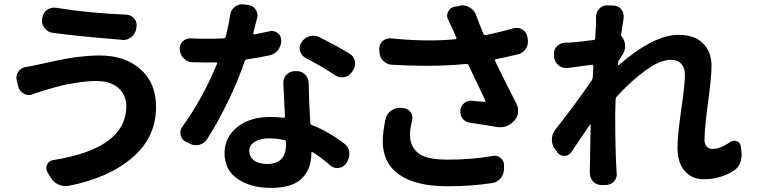

<svg xmlns="http://www.w3.org/2000/svg" viewBox="-20 -831 3588 909"><path d="M578.1 -329.1Q578.1 -379.9 541 -414.1Q502.9 -447.3 438.5 -447.3Q436.5 -447.3 435.5 -447.3Q413.1 -447.3 390.6 -445.3Q368.2 -443.4 344.7 -439.5Q321.3 -435.5 305.2 -433.1Q289.1 -430.7 265.1 -424.3Q241.2 -418 232.4 -415.5Q223.6 -413.1 201.2 -406.2Q178.7 -399.4 177.7 -399.4Q162.1 -394.5 135.7 -384.8Q126 -380.9 117.2 -380.9Q105.5 -380.9 92.8 -387.7Q72.3 -398.4 66.4 -420.9L59.6 -450.2Q57.6 -457 57.6 -463.9Q57.6 -477.5 66.4 -491.2Q79.1 -509.8 101.6 -513.7Q128.9 -517.6 152.3 -523.4Q159.2 -524.4 190.9 -531.7Q222.7 -539.1 237.8 -542Q252.9 -544.9 285.2 -551.3Q317.4 -557.6 340.3 -560.5Q363.3 -563.5 393.6 -565.9Q423.8 -568.4 451.2 -568.4Q571.3 -568.4 645 -503.4Q718.8 -438.5 718.8 -324.2Q718.8 -180.7 606.4 -84.5Q494.1 11.7 304.7 48.8Q296.9 49.8 289.1 49.8Q271.5 49.8 254.9 42Q231.4 31.2 218.8 7.8L204.1 -16.6Q199.2 -25.4 199.2 -35.2Q199.2 -43.9 203.1 -51.8Q211.9 -70.3 232.4 -73.2Q578.1 -127.9 578.1 -329.1ZM227.5 -675.8Q204.1 -679.7 190.4 -699.2Q178.7 -713.9 178.7 -731.4Q178.7 -736.3 179.7 -742.2L180.7 -748Q184.6 -771.5 204.1 -785.2Q219.7 -794.9 237.3 -794.9Q242.2 -794.9 247.1 -793.9Q403.3 -768.6 578.1 -761.7Q600.6 -760.7 615.2 -743.2Q627 -729.5 627 -711.9Q627 -708 626 -703.1L625 -695.3Q621.1 -670.9 601.6 -655.3Q585 -641.6 563.5 -641.6Q560.5 -641.6 557.6 -642.6Q358.4 -658.2 227.5 -675.8Z M1634.8 -577.1Q1655.3 -565.4 1660.2 -541Q1661.1 -535.2 1661.1 -529.3Q1661.1 -512.7 1651.4 -498L1645.5 -489.3Q1632.8 -469.7 1609.4 -465.8Q1603.5 -464.8 1598.6 -464.8Q1581.1 -464.8 1566.4 -474.6Q1502.9 -517.6 1426.8 -556.6Q1407.2 -567.4 1400.4 -588.9Q1398.4 -596.7 1398.4 -603.5Q1398.4 -617.2 1407.2 -629.9L1408.2 -631.8Q1421.9 -652.3 1445.3 -659.2Q1454.1 -662.1 1463.9 -662.1Q1477.5 -662.1 1491.2 -655.3Q1568.4 -617.2 1634.8 -577.1ZM1254.9 -682.6Q1260.7 -684.6 1266.6 -684.6Q1281.2 -684.6 1293.9 -674.8Q1311.5 -662.1 1311.5 -638.7Q1311.5 -614.3 1296.9 -594.7Q1282.2 -575.2 1257.8 -569.3Q1203.1 -557.6 1148.4 -549.8Q1141.6 -548.8 1138.7 -542Q1108.4 -452.1 1060.5 -353Q1012.7 -253.9 960.9 -172.9Q948.2 -152.3 923.8 -145.5Q915 -143.6 907.2 -143.6Q891.6 -143.6 877.9 -151.4L859.4 -160.2Q839.8 -169.9 835 -191.4Q834 -197.3 834 -203.1Q834 -218.8 843.8 -231.4Q938.5 -363.3 1007.8 -529.3Q1008.8 -531.2 1007.3 -533.7Q1005.9 -536.1 1002.9 -535.2Q988.3 -535.2 959 -535.2Q925.8 -535.2 892.6 -536.1Q868.2 -536.1 850.6 -553.7Q833 -571.3 831.1 -595.7V-596.7Q829.1 -619.1 844.7 -634.8Q860.4 -649.4 879.9 -649.4Q881.8 -649.4 883.8 -649.4Q922.9 -647.5 958 -647.5Q999 -647.5 1040 -649.4Q1046.9 -650.4 1048.8 -657.2Q1062.5 -710.9 1069.3 -758.8Q1072.3 -782.2 1089.8 -796.9Q1105.5 -810.5 1125 -810.5Q1128.9 -810.5 1131.8 -810.5L1154.3 -807.6Q1176.8 -805.7 1189.5 -787.1Q1199.2 -773.4 1199.2 -758.8Q1199.2 -752.9 1197.3 -746.1Q1187.5 -705.1 1178.7 -673.8Q1178.7 -671.9 1180.2 -669.9Q1181.6 -668 1184.6 -668Q1219.7 -674.8 1254.9 -682.6ZM1334 -147.5V-158.2Q1334 -166 1327.1 -168Q1288.1 -175.8 1253.9 -175.8Q1211.9 -175.8 1186 -159.7Q1160.2 -143.6 1160.2 -117.2Q1160.2 -88.9 1182.6 -71.8Q1205.1 -54.7 1245.1 -54.7Q1334 -54.7 1334 -147.5ZM1321.3 -439.5Q1321.3 -460.9 1335.9 -476.6Q1352.5 -494.1 1376 -494.1H1385.7Q1409.2 -494.1 1425.3 -477.1Q1441.4 -460 1441.4 -436.5Q1441.4 -434.6 1443.4 -367.2Q1445.3 -306.6 1449.2 -249Q1449.2 -242.2 1456.1 -239.3Q1536.1 -208 1609.4 -151.4Q1629.9 -136.7 1633.8 -112.3Q1633.8 -106.4 1633.8 -100.6Q1633.8 -82 1624 -66.4L1619.1 -57.6Q1606.4 -39.1 1585 -36.1Q1581.1 -35.2 1577.1 -35.2Q1559.6 -35.2 1544.9 -46.9Q1501 -85 1460.9 -110.4Q1458 -111.3 1456.1 -110.4Q1454.1 -109.4 1454.1 -106.4V-105.5Q1454.1 -30.3 1408.7 14.2Q1363.3 58.6 1263.7 58.6Q1167 58.6 1105 16.1Q1043 -26.4 1043 -105.5Q1043 -179.7 1102.1 -228.5Q1161.1 -277.3 1262.7 -277.3Q1286.1 -277.3 1322.3 -273.4Q1329.1 -273.4 1329.1 -280.3Z M1805.7 -269.5Q1811.5 -293 1832 -307.6Q1849.6 -320.3 1871.1 -320.3Q1874 -320.3 1877 -320.3L1890.6 -319.3Q1912.1 -317.4 1924.8 -298.8Q1932.6 -286.1 1932.6 -271.5Q1932.6 -265.6 1930.7 -258.8Q1920.9 -217.8 1920.9 -196.3Q1920.9 -136.7 1960 -106Q1999 -75.2 2097.7 -75.2Q2217.8 -75.2 2311.5 -92.8Q2316.4 -93.8 2321.3 -93.8Q2336.9 -93.8 2350.6 -83Q2367.2 -68.4 2366.2 -46.9V-30.3Q2365.2 -4.9 2349.1 14.2Q2333 33.2 2307.6 36.1Q2210 50.8 2097.7 50.8Q1949.2 50.8 1870.6 -3.9Q1792 -58.6 1792 -162.1Q1792 -205.1 1805.7 -269.5ZM2411.1 -697.3Q2418.9 -699.2 2425.8 -699.2Q2439.5 -699.2 2452.1 -691.4Q2472.7 -679.7 2476.6 -657.2L2478.5 -645.5Q2479.5 -639.6 2479.5 -633.8Q2479.5 -616.2 2469.7 -600.6Q2457 -580.1 2433.6 -574.2Q2381.8 -561.5 2328.1 -550.8Q2321.3 -548.8 2324.2 -542Q2375 -435.5 2424.8 -340.8Q2432.6 -325.2 2432.6 -307.6Q2432.6 -302.7 2432.6 -297.9Q2429.7 -275.4 2414.1 -258.8Q2385.7 -228.5 2347.7 -228.5Q2338.9 -228.5 2328.1 -230.5Q2267.6 -241.2 2205.1 -250Q2183.6 -252.9 2169.9 -269.5Q2159.2 -284.2 2159.2 -301.8Q2159.2 -304.7 2159.2 -307.6Q2162.1 -329.1 2177.7 -342.8Q2192.4 -354.5 2210 -354.5Q2212.9 -354.5 2215.8 -353.5Q2255.9 -349.6 2274.4 -348.6Q2277.3 -348.6 2278.8 -350.6Q2280.3 -352.5 2278.3 -354.5Q2199.2 -519.5 2198.2 -522.5Q2195.3 -529.3 2187.5 -528.3Q2099.6 -519.5 2000 -519.5Q1921.9 -519.5 1835 -524.4Q1810.5 -526.4 1793.5 -543.9Q1776.4 -561.5 1776.4 -586.9L1775.4 -598.6Q1775.4 -621.1 1792 -636.7Q1806.6 -649.4 1825.2 -649.4Q1828.1 -649.4 1831.1 -649.4Q1925.8 -639.6 2012.7 -639.6Q2077.1 -639.6 2136.7 -645.5Q2139.6 -645.5 2140.6 -647.9Q2141.6 -650.4 2140.6 -652.3Q2131.8 -671.9 2123 -693.4Q2110.4 -720.7 2101.6 -737.3Q2096.7 -747.1 2096.7 -757.8Q2096.7 -766.6 2101.6 -775.4Q2110.4 -794.9 2130.9 -798.8L2157.2 -803.7Q2164.1 -805.7 2169.9 -805.7Q2187.5 -805.7 2203.1 -795.9Q2224.6 -784.2 2233.4 -760.7Q2247.1 -723.6 2268.6 -670.9Q2271.5 -664.1 2279.3 -665Q2347.7 -678.7 2411.1 -697.3Z M3436.5 -158.2Q3446.3 -165 3456.1 -165Q3461.9 -165 3467.8 -163.1Q3485.4 -156.2 3487.3 -138.7L3490.2 -114.3Q3491.2 -106.4 3491.2 -99.6Q3491.2 -79.1 3484.4 -60.5Q3474.6 -35.2 3452.1 -21.5Q3388.7 17.6 3311.5 17.6Q3254.9 17.6 3221.2 -22Q3187.5 -61.5 3187.5 -131.8Q3187.5 -188.5 3205.1 -310.5Q3222.7 -432.6 3222.7 -474.6Q3222.7 -510.7 3205.1 -529.3Q3187.5 -547.9 3156.2 -547.9Q3105.5 -547.9 3036.1 -497.6Q2966.8 -447.3 2899.4 -373Q2894.5 -368.2 2894.5 -360.4Q2892.6 -311.5 2892.6 -288.1Q2892.6 -124 2898.4 -31.2Q2898.4 -24.4 2899.4 -12.7Q2900.4 -9.8 2900.4 -6.8Q2900.4 12.7 2886.7 28.3Q2871.1 44.9 2847.7 44.9H2827.1Q2803.7 44.9 2788.1 28.3Q2772.5 11.7 2772.5 -10.7V-28.3Q2773.4 -67.4 2774.4 -134.3Q2775.4 -201.2 2776.4 -238.3Q2776.4 -240.2 2774.9 -240.7Q2773.4 -241.2 2772.5 -240.2Q2759.8 -221.7 2729.5 -176.8Q2699.2 -131.8 2684.6 -110.4Q2672.9 -92.8 2651.4 -92.8Q2629.9 -92.8 2618.2 -110.4L2606.4 -126Q2592.8 -145.5 2592.8 -169.9Q2592.8 -196.3 2609.4 -217.8Q2710.9 -346.7 2781.2 -450.2Q2785.2 -456.1 2786.1 -462.9L2789.1 -517.6Q2789.1 -520.5 2787.1 -522.5Q2785.2 -524.4 2782.2 -524.4Q2777.3 -523.4 2667 -508.8Q2662.1 -508.8 2659.2 -508.8Q2639.6 -508.8 2625 -521.5Q2606.4 -536.1 2603.5 -559.6L2602.5 -571.3Q2602.5 -574.2 2602.5 -577.1Q2602.5 -596.7 2616.2 -611.3Q2631.8 -627.9 2655.3 -628.9Q2668 -628.9 2683.6 -629.9Q2724.6 -632.8 2790 -641.6Q2796.9 -642.6 2797.9 -650.4Q2801.8 -714.8 2801.8 -718.8Q2801.8 -722.7 2801.8 -733.4Q2801.8 -735.4 2801.8 -750Q2801.8 -772.5 2816.4 -789.1Q2832 -805.7 2853.5 -805.7Q2854.5 -805.7 2854.5 -805.7L2884.8 -804.7Q2907.2 -803.7 2921.9 -786.1Q2932.6 -772.5 2932.6 -754.9Q2932.6 -751 2932.6 -746.1Q2926.8 -711.9 2920.9 -668.9Q2919.9 -662.1 2924.8 -656.2Q2939.5 -637.7 2939.5 -612.3Q2939.5 -589.8 2926.8 -571.3Q2919.9 -561.5 2910.2 -545.9Q2906.2 -540 2906.2 -533.2Q2906.2 -530.3 2905.3 -526.4Q2905.3 -524.4 2906.7 -523.4Q2908.2 -522.5 2910.2 -523.4Q3075.2 -666 3192.4 -666Q3268.6 -666 3308.6 -625.5Q3348.6 -585 3348.6 -519.5Q3348.6 -468.8 3332 -344.7Q3315.4 -220.7 3315.4 -168.9Q3315.4 -149.4 3325.2 -137.7Q3335 -126 3353.5 -126Q3390.6 -126 3436.5 -158.2Z"/></svg>

Font: Gen Jyuu Gothic P Bold
Style: Bold
Weight: 700
Designer: [Source Han Sans]
Ryoko NISHIZUKA  (kana & ideographs); Paul D. Hunt (Latin, Greek & Cyrillic); Wenlong ZHANG  (bopomofo
Version: Version 1.002.20150607